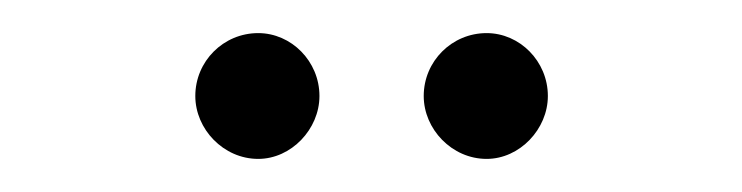

<svg xmlns="http://www.w3.org/2000/svg" viewBox="-20 -658 448 116"><path d="M274 -562C294 -562 311 -580 311 -600C311 -621 294 -638 274 -638C253 -638 236 -621 236 -600C236 -580 253 -562 274 -562ZM136 -562C156 -562 173 -580 173 -600C173 -621 156 -638 136 -638C115 -638 98 -621 98 -600C98 -580 115 -562 136 -562Z"/></svg>

Font: Style Script
Style: Regular
Weight: 400
Designer: Robert E. Leuschke
Foundry: Robert E. Leuschke
Version: Version 1.010